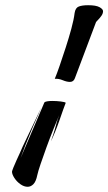

<svg xmlns="http://www.w3.org/2000/svg" viewBox="-20 -681 415 736"><path d="M248 -367Q236 -367 220.5 -373.5Q205 -380 190 -379Q198 -398 209 -430Q220 -462 232 -499Q244 -536 253.5 -571Q263 -606 266 -631Q269 -651 282 -656Q295 -661 318 -661Q348 -661 361.5 -653.5Q375 -646 375 -638Q375 -629 368.5 -620Q362 -611 355.5 -604.5Q349 -598 348 -596Q344 -585 330.5 -549.5Q317 -514 300 -468.5Q283 -423 267 -381Q262 -367 248 -367ZM86 35Q72 35 58 25Q44 15 35 1Q26 -13 26 -23Q26 -25 31 -38Q36 -51 43.5 -67Q51 -83 57.5 -97.5Q64 -112 66 -117Q73 -132 84 -155Q95 -178 106.5 -202Q118 -226 126.5 -244.5Q135 -263 138 -268Q134 -258 123.5 -234.5Q113 -211 100.5 -181.5Q88 -152 77 -123.5Q66 -95 59 -75L150 -288Q152 -291 160.5 -292.5Q169 -294 180 -294Q197 -294 213 -292Q229 -290 232 -287Q229 -280 222.5 -261.5Q216 -243 208 -220Q200 -197 191 -175Q182 -153 175 -139Q186 -170 190 -184.5Q194 -199 197 -210Q200 -221 207 -240Q197 -216 183.5 -182.5Q170 -149 157.5 -114.5Q145 -80 135.5 -52Q126 -24 123 -10Q118 15 108 25Q98 35 86 35Z"/></svg>

Font: Smooch
Style: Regular
Weight: 400
Designer: Robert E. Leuschke
Foundry: Robert E. Leuschke
Version: Version 1.010; ttfautohint (v1.8.3)